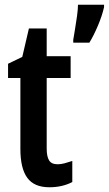

<svg xmlns="http://www.w3.org/2000/svg" viewBox="-20 -780 459 810"><path d="M223 -87Q237 -87 252 -91Q267 -95 285 -101V-12Q243 10 188 10Q124 10 95 -30Q66 -70 66 -151V-451H14V-511L74 -540L102 -660H177V-543H278V-451H177V-153Q177 -120 187 -103.5Q197 -87 223 -87ZM419 -750Q411 -714 393 -671.5Q375 -629 357 -600H289V-612Q291 -625 296 -654Q301 -683 305 -712.5Q309 -742 309 -760H419Z"/></svg>

Font: Noto Sans Gujarati UI ExtraCondensed SemiBold
Style: Regular
Weight: 600
Width: 2
Designer: Jelle Bosma - Monotype Design Team, Universal Thirst
Foundry: Monotype Imaging Inc.
Version: Version 2.106; ttfautohint (v1.8.4.7-5d5b)